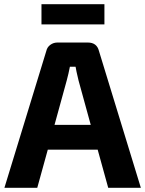

<svg xmlns="http://www.w3.org/2000/svg" viewBox="-20 -892 690 912"><path d="M476 -776H177V-872H476ZM444 -181H207L157 0H1L200 -650Q204 -668 219 -679Q234 -690 253 -690H397Q440 -690 450 -650L649 0H494ZM411 -299 353 -510Q341 -560 339 -575H312Q310 -564 305 -542Q300 -520 297 -510L239 -299Z"/></svg>

Font: Exo 2.0
Style: Bold
Weight: 700
Designer: Natanael Gama
Version: Version 1.001;PS 001.001;hotconv 1.0.70;makeotf.lib2.5.58329